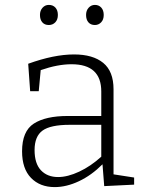

<svg xmlns="http://www.w3.org/2000/svg" viewBox="-20 -755 599 783"><path d="M443 -44 527 -31V-2L405 4L398 -85Q353 -40 302 -16Q251 8 203 8Q143 8 106.5 -29.5Q70 -67 70 -138Q70 -220 118 -251Q166 -282 256 -282H393V-382Q393 -493 272 -493Q215 -493 146 -469L138 -383H103L95 -495Q200 -533 282 -533Q359 -533 401 -498.5Q443 -464 443 -391ZM217 -33Q256 -33 303 -55Q350 -77 393 -116V-246H264Q186 -246 153.5 -222.5Q121 -199 121 -143Q121 -88 147 -60.5Q173 -33 217 -33ZM143 -694Q143 -712 153.5 -723.5Q164 -735 179 -735Q196 -735 206 -724Q216 -713 216 -694Q216 -675 205.5 -664Q195 -653 179 -653Q162 -653 152.5 -664Q143 -675 143 -694ZM331 -694Q331 -712 341.5 -723.5Q352 -735 367 -735Q383 -735 393 -724Q403 -713 403 -694Q403 -675 392.5 -664Q382 -653 367 -653Q350 -653 340.5 -664Q331 -675 331 -694Z"/></svg>

Font: Bitter Pro Light
Style: Regular
Weight: 300
Designer: Sol Matas, and Bitter project Authors
Foundry: Sol Matas
Version: Version 1.010